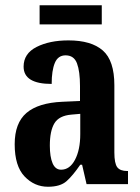

<svg xmlns="http://www.w3.org/2000/svg" viewBox="-20 -702 534 732"><path d="M163 10Q111 10 73.5 -29.5Q36 -69 36 -152Q36 -233 81 -271.5Q126 -310 218 -314L285 -317V-374Q285 -430 273.5 -460.5Q262 -491 230 -491Q201 -491 189 -462Q177 -433 177 -382Q70 -382 70 -448Q70 -498 119.5 -523Q169 -548 241 -548Q328 -548 372 -509.5Q416 -471 416 -377V-121Q416 -79 427 -64.5Q438 -50 465 -50H468V0H310L293 -74H286Q258 -33 234 -11.5Q210 10 163 10ZM213 -55Q246 -55 266 -93Q286 -131 286 -191V-268L252 -265Q205 -261 187.5 -232Q170 -203 170 -147Q170 -104 180.5 -79.5Q191 -55 213 -55ZM131 -609V-682H368V-609Z"/></svg>

Font: Noto Serif Hebrew ExtraCondensed
Style: Bold
Weight: 700
Width: 2
Designer: Monotype Design Team
Foundry: Monotype Imaging Inc.
Version: Version 2.004; ttfautohint (v1.8.4.7-5d5b)